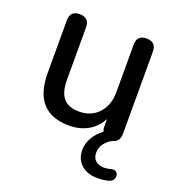

<svg xmlns="http://www.w3.org/2000/svg" viewBox="-126 -596 819 891"><g transform="rotate(20 283.5 -150.5)"><path d="M402 -80Q379 -36 338.5 -13.5Q298 9 247 9Q70 9 70 -187V-446Q70 -494 117 -494Q165 -494 165 -446V-187Q165 -126 190 -97Q215 -68 268 -68Q327 -68 363.5 -107.5Q400 -147 400 -212V-446Q400 -494 447 -494Q495 -494 495 -446V-41Q495 -1 461 7Q440 17 424 37Q408 57 408 83Q408 111 424.5 124Q441 137 465 137Q475 137 483 135.5Q491 134 499 132Q520 127 528 138.5Q536 150 532 164.5Q528 179 512 185Q496 190 481.5 191.5Q467 193 453 193Q403 193 373 166Q343 139 343 94Q343 62 360 32.5Q377 3 407 -19Q402 -29 402 -43Z"/></g></svg>

Font: Chiron GoRound TC
Style: Regular
Weight: 400
Designer: Ryoko NISHIZUKA 西塚涼子 (kana, bopomofo & ideographs); Paul D. Hunt (Latin, Greek & Cyrillic); Sandoll Communications 산돌커뮤니
Foundry: Adobe
Version: Version 1.000;hotconv 1.1.1;makeotfexe 2.6.0